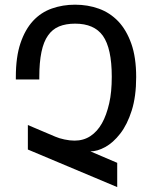

<svg xmlns="http://www.w3.org/2000/svg" viewBox="-20 -762 642 811"><path d="M97.7 -130.4V-233.9L213.9 -184.6Q229.5 -177.7 252.2 -172.9Q274.9 -168 294.9 -168Q333 -168 362.1 -187.3Q391.1 -206.5 410.6 -241.2Q429.7 -274.9 441.4 -326.2Q452.1 -372.6 452.1 -438Q452.1 -557.6 414.6 -610.8Q377.9 -662.1 297.4 -662.1Q258.3 -662.1 229.7 -650.4Q201.2 -638.7 182.6 -611.8Q146 -560.5 146 -437V-426.3H46.9V-437Q46.9 -521.5 66.4 -579.3Q85.9 -637.2 119.6 -673.8Q153.3 -710 199.2 -726.1Q245.1 -742.2 296.9 -742.2Q351.1 -742.2 397.7 -725.3Q444.3 -708.5 479.5 -671.9Q514.2 -635.3 534.7 -577.4Q555.2 -519.5 555.2 -436.5Q555.2 -354.5 536.4 -295.2Q517.6 -235.8 487.8 -197.5Q458 -159.2 424.6 -140.9Q391.1 -122.6 361.8 -122.6L475.1 -74.2V28.3Z"/></svg>

Font: Vazir Code Hack
Style: Code-Hack
Weight: 400
Foundry: DejaVu fonts team - Redesigned by Saber Rastikerdar
Version: Version 1.1.2